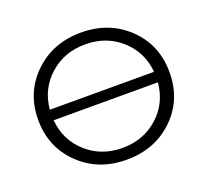

<svg xmlns="http://www.w3.org/2000/svg" viewBox="-122 -856 1094 1011"><g transform="rotate(-20 425.5 -350.0)"><path d="M162 -604.5Q267 -706 425 -706Q583 -706 688 -605Q793 -504 793 -350Q793 -196 688 -95Q583 6 425 6Q267 6 162 -95.5Q57 -197 57 -350Q57 -503 162 -604.5ZM133 -380H717Q707 -493 625 -566.5Q543 -640 425 -640Q307 -640 225 -566.5Q143 -493 133 -380ZM717 -321H133Q143 -207 225 -133.5Q307 -60 425 -60Q543 -60 625 -133.5Q707 -207 717 -321Z"/></g></svg>

Font: mBank
Style: Regular
Weight: 400
Designer: Julieta Ulanovsky
Foundry: Julieta Ulanovsky
Version: Version 7.200;PS 007.200;hotconv 1.0.88;makeotf.lib2.5.64775